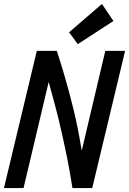

<svg xmlns="http://www.w3.org/2000/svg" viewBox="-23 -950 652 970"><path d="M-3 0 163 -693H264Q282 -638 297 -587.5Q312 -537 325 -489Q338 -441 349.5 -393Q361 -345 371 -294.5Q381 -244 390 -189L509 -693H609L443 0H343Q331 -78 317 -147.5Q303 -217 288.5 -281.5Q274 -346 257.5 -408.5Q241 -471 223 -536L96 0ZM370 -727 326 -787 492 -930 550 -844Z"/></svg>

Font: Ubuntu Sans Mono Medium
Style: Italic
Weight: 500
Italic angle: -13.5°
Monospace: yes
Designer: Dalton Maag Ltd
Foundry: Dalton Maag Ltd
Version: Version 1.006